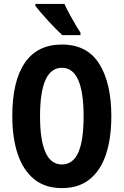

<svg xmlns="http://www.w3.org/2000/svg" viewBox="-20 -953 633 983"><path d="M550 -358Q550 -245 522.5 -162.5Q495 -80 439 -35Q383 10 297 10Q211 10 155 -35.5Q99 -81 71 -163.5Q43 -246 43 -359Q43 -539 107.5 -632Q172 -725 297 -725Q426 -725 488 -626.5Q550 -528 550 -358ZM185 -358Q185 -111 297 -111Q353 -111 380.5 -171.5Q408 -232 408 -358Q408 -606 297 -606Q185 -606 185 -358ZM310 -933Q319 -912 334.5 -883.5Q350 -855 365.5 -828.5Q381 -802 392 -786V-773H299Q286 -785 266.5 -804.5Q247 -824 226.5 -846.5Q206 -869 188.5 -889.5Q171 -910 161 -923V-933Z"/></svg>

Font: Noto Sans Khmer UI ExtraCondensed
Style: Bold
Weight: 700
Width: 2
Designer: Danh Hong and the Monotype Design Team
Foundry: Monotype Imaging Inc.
Version: Version 2.002; ttfautohint (v1.8.4.7-5d5b)